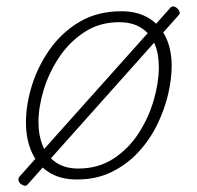

<svg xmlns="http://www.w3.org/2000/svg" viewBox="-20 -555 629 614"><path d="M226 19Q173 19 136.5 -4Q100 -27 81.5 -68.5Q63 -110 63 -164Q63 -220 82 -281.5Q101 -343 139.5 -397.5Q178 -452 235 -485.5Q292 -519 368 -519Q419 -519 455 -497.5Q491 -476 510 -436.5Q529 -397 529 -344Q529 -302 517.5 -253Q506 -204 482.5 -156Q459 -108 422.5 -68.5Q386 -29 337 -5Q288 19 226 19ZM230 -16Q295 -16 343.5 -48Q392 -80 424 -130Q456 -180 472 -236Q488 -292 488 -340Q488 -384 474 -416Q460 -448 431.5 -466Q403 -484 361 -484Q299 -484 251 -453Q203 -422 170 -373Q137 -324 120 -268.5Q103 -213 103 -165Q103 -121 117.5 -87Q132 -53 160.5 -34.5Q189 -16 230 -16ZM70 33Q65 40 59 39Q53 38 46 33Q40 27 39 21Q38 15 43 9L523 -528Q528 -535 534.5 -534.5Q541 -534 548 -527Q553 -522 554.5 -516.5Q556 -511 550 -505Z"/></svg>

Font: Playwrite CU Thin
Style: Regular
Weight: 250
Designer: Veronika Burian, José Scaglione
Foundry: TypeTogether
Version: Version 1.002